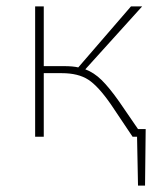

<svg xmlns="http://www.w3.org/2000/svg" viewBox="-20 -428 512 601"><path d="M412 -24H436L434 153H412L409 0H395L328 -100Q288 -158 256.5 -178.5Q225 -199 173 -199H117V0H90V-408H117V-221H180Q208 -221 225 -217L390 -408H425L247 -211Q274 -201 298 -177.5Q322 -154 353 -110Z"/></svg>

Font: EauTestInfant Extralight
Style: Regular
Weight: 250
Designer: Christian Thalmann (Catharsis Fonts)
Version: Version 0.001;PS 000.001;hotconv 1.0.88;makeotf.lib2.5.64775